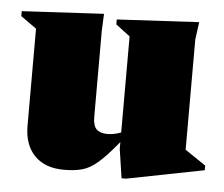

<svg xmlns="http://www.w3.org/2000/svg" viewBox="-44 -569 747 640"><g transform="rotate(5 329.5 -249.5)"><path d="M276.5 -175Q276.5 -144.5 288.8 -133Q301 -121.5 325.5 -121.5Q346.5 -121.5 370.5 -130.5V-452L323 -488V-504.5L597.5 -519.5L589.5 -460.5V-92L659 -45V-29.5L399.5 21.5H385L370.5 -75.5V-98.5Q331 -50 304.2 -27Q277.5 -4 252 3Q226.5 10 191 10Q127.5 10 92.5 -26Q57.5 -62 57.5 -126V-450.5L5 -488V-504.5L279 -519.5L276.5 -462Z"/></g></svg>

Font: Newsreader Display ExtraBold
Style: Regular
Weight: 800
Designer: Hugues Gentile
Foundry: Production Type
Version: Version 1.001